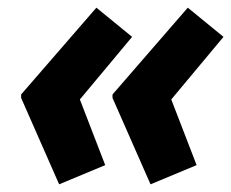

<svg xmlns="http://www.w3.org/2000/svg" viewBox="-20 -524 602 500"><path d="M134 -44 254 -94 188 -265 324 -428 231 -504 35 -278V-269ZM372 -44 492 -94 426 -265 562 -428 469 -504 273 -278V-269Z"/></svg>

Font: Noto Sans
Style: Bold Italic
Weight: 700
Italic angle: -12°
Designer: Monotype Design Team
Foundry: Monotype Imaging Inc.
Version: Version 2.013